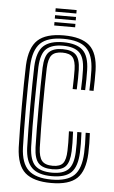

<svg xmlns="http://www.w3.org/2000/svg" viewBox="-53 -753 475 797"><g transform="rotate(5 185.0 -355.0)"><path d="M191 7.5Q117.2 7.5 82.2 -23Q47.2 -53.5 44 -127.8Q43 -160.2 42.4 -204.4Q41.8 -248.5 41.8 -296.8Q41.8 -345 42.4 -390.4Q43 -435.8 44.2 -470.5Q47.8 -544.2 81.8 -575.9Q115.8 -607.5 190 -607.5Q263.2 -607.5 297.5 -577.1Q331.8 -546.8 334 -473.8Q334.2 -456 334.1 -432.9Q334 -409.8 333 -388.8H315.5Q316.5 -408.5 316.8 -431.1Q317 -453.8 316.5 -473Q314.5 -537.5 285.2 -565.4Q256 -593.2 190 -593.2Q123.8 -593.2 94.2 -564.4Q64.8 -535.5 61.8 -469.5Q60.5 -433.8 59.9 -388.8Q59.2 -343.8 59.2 -296.1Q59.2 -248.5 59.9 -205.1Q60.5 -161.8 61.5 -129.2Q64 -64 94.5 -35.4Q125 -6.8 191 -6.8Q256 -6.8 284.9 -34.9Q313.8 -63 316.5 -128.5Q317.2 -147 317.1 -166.2Q317 -185.5 315.5 -212.8H333Q334.2 -190.2 334.5 -170.6Q334.8 -151 334 -128Q331 -55.5 298.1 -24Q265.2 7.5 191 7.5ZM191 -21Q133.8 -21 107.4 -47.1Q81 -73.2 79 -130Q78 -164 77.4 -208.6Q76.8 -253.2 76.8 -301Q76.8 -348.8 77.4 -392.6Q78 -436.5 79 -468.5Q81.8 -530.2 108.4 -554.6Q135 -579 190 -579Q246 -579 271.8 -554.9Q297.5 -530.8 299 -472.5Q299.5 -455.5 299.2 -433.9Q299 -412.2 298 -388.8H280.5Q281.8 -413.2 281.9 -434.9Q282 -456.5 281.5 -472Q280.2 -524.2 258.1 -544.4Q236 -564.5 190 -564.5Q144.5 -564.5 121.6 -543.9Q98.8 -523.2 96.2 -467.2Q95.5 -442.8 94.8 -401.9Q94 -361 93.6 -313.1Q93.2 -265.2 93.6 -218.2Q94 -171.2 95.2 -133.8Q97.8 -78.5 120.4 -57Q143 -35.5 191 -35.5Q236.8 -35.5 258 -56.1Q279.2 -76.8 281.5 -129.2Q282.2 -146.5 282.1 -165.4Q282 -184.2 280.5 -212.8H298Q299.5 -182.8 299.6 -164.8Q299.8 -146.8 299 -129Q296.5 -70.5 272 -45.8Q247.5 -21 191 -21ZM191 -49.8Q151.5 -49.8 133.4 -68.2Q115.2 -86.8 113.5 -134.2Q112.5 -167 112.1 -209.9Q111.8 -252.8 111.8 -299.1Q111.8 -345.5 112.2 -389Q112.8 -432.5 113.8 -466.2Q115.8 -514.8 134.1 -532.5Q152.5 -550.2 190 -550.2Q229 -550.2 246.1 -532.4Q263.2 -514.5 264.2 -470.5Q264.5 -455.5 264.4 -435.4Q264.2 -415.2 263 -388.8H245.8Q246.8 -414.8 246.9 -435.1Q247 -455.5 246.8 -470Q246 -505.8 233.6 -520.8Q221.2 -535.8 190 -535.8Q159.5 -535.8 146.1 -520.5Q132.8 -505.2 131.2 -465.5Q130.2 -434.8 129.6 -393.1Q129 -351.5 129 -305.6Q129 -259.8 129.5 -215.2Q130 -170.8 131.2 -134.2Q132.8 -95.8 146 -80Q159.2 -64.2 191 -64.2Q221.8 -64.2 233.8 -79.6Q245.8 -95 246.8 -131.5Q247.2 -149.2 247.2 -166.2Q247.2 -183.2 245.8 -212.8H263Q264.5 -185.5 264.6 -165.9Q264.8 -146.2 264.2 -131.2Q262.5 -86.5 246 -68.1Q229.5 -49.8 191 -49.8ZM146.5 -702.5V-716.8H233.8V-702.5ZM146.5 -645V-659.2H233.8V-645ZM146.5 -673.8V-688H233.8V-673.8Z"/></g></svg>

Font: Big Shoulders Inline Display Thin SemiBold
Style: Regular
Weight: 600
Version: Version 2.002